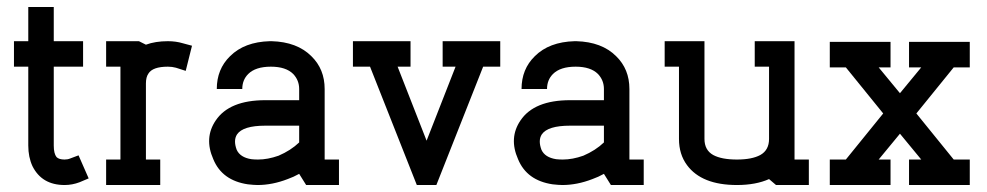

<svg xmlns="http://www.w3.org/2000/svg" viewBox="-20 -530 2828 550"><path d="M165 0Q187 0 208 -8L234 -19L205 -85L181 -76Q174 -73 165 -73Q149 -73 142 -80Q134 -90 134 -113V-339H218V-412H134V-510H61V-412H20V-339H61V-113Q61 -80 73 -54Q100 0 165 0Z M439 0V-73H398V-291Q398 -309 405 -319Q417 -339 461 -339Q473 -339 484 -336L512 -327L530 -399L504 -406Q484 -412 461 -412Q425 -412 398 -402L378 -412H284V-339H325V-73H284V0Z M951 -73V0H857L837 -32Q821 -23 804 -17Q760 0 718 0Q708 0 690 -2Q616 -13 591 -74Q564 -135 598 -185Q637 -243 740 -243H837V-275Q837 -300 820 -318Q799 -339 756 -339Q712 -339 691 -318Q674 -301 674 -275H601Q601 -332 639 -369Q680 -410 753 -412H758Q831 -410 872 -369Q910 -332 910 -275V-73ZM837 -170H740Q676 -170 659 -145Q648 -128 658 -101Q668 -79 700 -74Q709 -73 719 -73Q747 -73 778 -84Q813 -99 837 -122Z M1230 0 1364 -339H1413V-412H1248V-339H1285L1202 -127L1119 -339H1156V-412H991V-339H1040L1174 0Z M1824 -73V0H1730L1710 -32Q1694 -23 1677 -17Q1633 0 1591 0Q1581 0 1563 -2Q1489 -13 1464 -74Q1437 -135 1471 -185Q1510 -243 1613 -243H1710V-275Q1710 -300 1693 -318Q1672 -339 1629 -339Q1585 -339 1564 -318Q1547 -301 1547 -275H1474Q1474 -332 1512 -369Q1553 -410 1626 -412H1631Q1704 -410 1745 -369Q1783 -332 1783 -275V-73ZM1710 -170H1613Q1549 -170 1532 -145Q1521 -128 1531 -101Q1541 -79 1573 -74Q1582 -73 1592 -73Q1620 -73 1651 -84Q1686 -99 1710 -122Z M2297 0V-73H2256V-412H2142V-339H2183V-132Q2183 -100 2158 -86Q2134 -73 2091 -73Q2047 -73 2023 -86Q1998 -100 1998 -132V-412H1884V-339H1925V-132Q1925 -88 1948 -57Q1990 0 2091 0Q2145 0 2183 -17L2203 0Z M2758 0V-73H2712L2605 -205L2712 -337H2758V-410H2584V-337H2619L2558 -263L2497 -337H2531V-410H2357V-337H2403L2510 -205L2403 -73H2357V0H2531V-73H2497L2558 -147L2619 -73H2584V0Z"/></svg>

Font: Venice Serif Bold
Style: Regular
Weight: 700
Designer: Bruno Pierini
Foundry: Unio | Creative Solutions
Version: Version 1.000;PS 001.000;hotconv 1.0.70;makeotf.lib2.5.58329